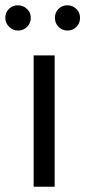

<svg xmlns="http://www.w3.org/2000/svg" viewBox="-47 -711 325 731"><path d="M161.1 0H81.1V-500H161.1ZM210 -594.7Q190.4 -594.7 176.3 -608.4Q162.1 -622.1 162.1 -643.1Q162.1 -663.6 175.8 -677.2Q189.5 -690.9 209 -690.9Q229.5 -690.9 243.7 -677Q257.8 -663.1 257.8 -643.1Q257.8 -623 244.1 -608.9Q230.5 -594.7 210 -594.7ZM22.5 -594.7Q2 -594.7 -12.5 -609.1Q-26.9 -623.5 -26.9 -643.1Q-26.9 -663.6 -12.9 -677.2Q1 -690.9 21 -690.9Q41 -690.9 55.7 -677Q70.3 -663.1 70.3 -643.1Q70.3 -623 56.2 -608.9Q42 -594.7 22.5 -594.7Z"/></svg>

Font: Segoe UI Historic
Style: Regular
Weight: 400
Foundry: Microsoft Corporation
Version: Version 1.03